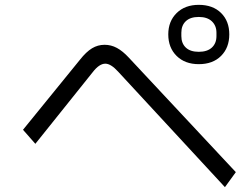

<svg xmlns="http://www.w3.org/2000/svg" viewBox="-20 -814 1040 793"><path d="M675 -672Q675 -726 709.5 -760Q744 -794 801 -794Q859 -794 893 -760.5Q927 -727 927 -672Q927 -617 893 -583Q859 -549 801 -549Q744 -549 709.5 -583Q675 -617 675 -672ZM874 -665V-679Q874 -708 855 -726Q836 -744 801 -744Q766 -744 747.5 -726.5Q729 -709 729 -679V-665Q729 -635 747.5 -617.5Q766 -600 801 -600Q836 -600 855 -617.5Q874 -635 874 -665ZM468 -518Q438 -551 415 -551Q390 -551 363 -516L126 -220L75 -278L310 -567Q336 -600 360 -614.5Q384 -629 412 -629Q439 -629 463 -616Q487 -603 512 -576L954 -103L909 -41Z"/></svg>

Font: IBM Plex Sans JP
Style: Regular
Weight: 400
Designer: Mike Abbink; Paul van der Laan; Pieter van Rosmalen; Wujin Sim; Yejin Wi; Jinhee Kim; Boomi Park; Yona Kim; Kichan Ma
Foundry: Sandoll Inc.
Version: Version 1.000